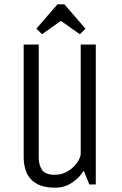

<svg xmlns="http://www.w3.org/2000/svg" viewBox="-20 -857 565 892"><path d="M90 -650H160V-125Q160 -91 175 -68Q190 -45 236 -45Q268 -45 295 -61.5Q322 -78 338.5 -101.5Q355 -125 355 -145V-650H425V0H395L369 -64Q348 -30 313.5 -7.5Q279 15 237 15Q183 15 150.5 -3.5Q118 -22 104 -54Q90 -86 90 -125ZM175 -698 149 -724 247 -837H279L377 -724L351 -698L263 -760Z"/></svg>

Font: Unica One
Style: Regular
Weight: 400
Designer: Eduardo Rodriguez Tunni
Foundry: Eduardo Rodriguez Tunni
Version: Version 2.000; ttfautohint (v1.8.4.7-5d5b);gftools[0.9.23]